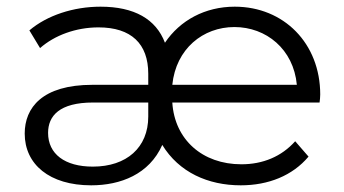

<svg xmlns="http://www.w3.org/2000/svg" viewBox="-20 -550 1030 575"><path d="M939 -267C939 -420 830 -530 683 -530C594 -530 519 -489 474 -422C447 -493 382 -530 281 -530C200 -530 121 -504 68 -459L100 -406C143 -444 207 -468 275 -468C373 -468 424 -419 424 -329V-296H257C106 -296 54 -227 54 -150C54 -58 128 5 253 5C341 5 427 -28 466 -116C516 -34 603 5 701 5C784 5 856 -24 904 -81L864 -127C823 -81 767 -58 703 -58C586 -58 503 -132 496 -243H937C938 -251 939 -258 939 -267ZM682 -469C777 -469 859 -403 869 -296H496C507 -404 588 -469 682 -469ZM258 -51C174 -51 124 -89 124 -152C124 -203 158 -243 259 -243H424V-201C424 -108 359 -51 258 -51Z"/></svg>

Font: Talent
Style: Regular
Weight: 400
Designer: Mike Powis
Version: Version 1.001;hotconv 1.0.109;makeotfexe 2.5.65596